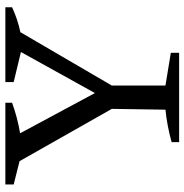

<svg xmlns="http://www.w3.org/2000/svg" viewBox="-6 -682 688 716"><g transform="rotate(-90 338.0 -324.0)"><path d="M166 0V-28Q227 -45 287 -51L290 -251L95 -595L8 -617V-648H313V-623Q258 -603 199 -593L349 -314L502 -590L390 -617V-648H669V-623Q624 -602 576 -592L377 -251V-51L499 -31V0Z"/></g></svg>

Font: Piazzolla
Style: Regular
Weight: 400
Designer: Juan Pablo del Peral
Foundry: Huerta Tipografica
Version: Version 1.330